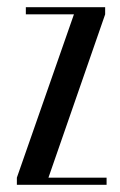

<svg xmlns="http://www.w3.org/2000/svg" viewBox="-20 -515 335 535"><path d="M27 0V-20L186 -475H52V-495H273V-475L115 -20H277V0Z"/></svg>

Font: Moniqa SemBd Narrow Heading
Style: Regular
Weight: 600
Width: 4
Designer: Rajesh Rajput
Foundry: Rajesh Rajput
Version: Version 1.000